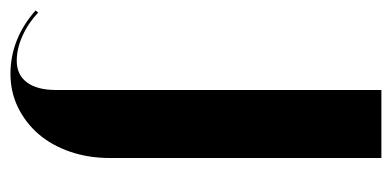

<svg xmlns="http://www.w3.org/2000/svg" viewBox="-221 -528 749 367"><g transform="rotate(90 153.5 -344.5)"><path d="M-10 -38 -6 -43Q14 -24 38.5 -13Q63 -2 86 -2Q113 -2 127.5 -21.5Q142 -41 142 -77V-699H272V-180Q272 -139 260 -104Q248 -69 226.5 -44Q205 -19 175.5 -4.5Q146 10 111 10Q78 10 47.5 -2Q17 -14 -10 -38Z"/></g></svg>

Font: Moniqa Black
Style: Regular
Weight: 900
Designer: Rajesh Rajput
Foundry: Rajesh Rajput
Version: Version 1.000